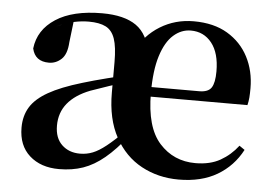

<svg xmlns="http://www.w3.org/2000/svg" viewBox="-45 -611 972 686"><g transform="rotate(5 441.5 -268.0)"><path d="M189.2 16.2Q123.8 16.2 83.6 -19.7Q43.3 -55.6 43.3 -120.1Q43.3 -162.2 62.5 -193.6Q81.7 -225.1 125.8 -250.2Q169.8 -275.4 245.4 -297.9Q284 -309.7 333.9 -322.3Q383.7 -334.9 424 -344.4V-320.8Q384 -308.9 343.9 -295.7Q303.8 -282.4 276.4 -272.4Q223.3 -251.7 196.1 -218.3Q168.8 -184.9 168.8 -138.1Q168.8 -93.7 194.1 -69.5Q219.4 -45.3 259.1 -45.3Q283.5 -45.3 304.9 -53.9Q326.4 -62.4 352.4 -83.1Q378.4 -103.8 415.1 -140L431.8 -123.6H428.8Q388.9 -72.7 351.6 -41.8Q314.3 -10.8 275.4 2.7Q236.5 16.2 189.2 16.2ZM618.2 16.2Q544.8 16.2 484.9 -16.2Q424.9 -48.6 389.4 -113.2Q353.9 -177.7 353.9 -272.9V-382.1Q353.9 -436.2 343.8 -465.6Q333.7 -495 311 -506.5Q288.3 -518 250 -518Q224.1 -518 197.2 -512.2Q170.2 -506.4 133.8 -490.2L196.1 -516L186.9 -438.7Q184.6 -395.6 165.1 -377.5Q145.5 -359.4 120.3 -359.4Q70.4 -359.4 60.2 -405.2Q67.9 -472.5 128.9 -512.2Q189.9 -551.9 295.1 -551.9Q374.5 -551.9 417.5 -521.8Q460.4 -491.6 470.2 -423.5L418.6 -425.7Q449.3 -485.5 503.3 -518.7Q557.4 -551.9 623.6 -551.9Q695.6 -551.9 744.8 -522.5Q794.1 -493.1 820 -443.2Q846 -393.3 846 -330.9Q846 -312.2 844.9 -297.8Q843.7 -283.4 840.4 -270.2H409.8V-304.6H664.2Q696.7 -304.6 708.1 -322.2Q719.6 -339.8 719.6 -380.4Q719.6 -446.3 691.1 -482.2Q662.6 -518 616.1 -518Q581.9 -518 553.9 -493.3Q525.8 -468.6 509.4 -416.7Q493 -364.8 493 -283.4Q493 -160.5 543.8 -104Q594.7 -47.5 672.9 -47.5Q725.4 -47.5 762 -68.2Q798.6 -88.9 824.8 -123.2L844.1 -109.9Q812.9 -50.5 756.2 -17.1Q699.5 16.2 618.2 16.2Z"/></g></svg>

Font: Noto Serif HK
Style: Regular
Weight: 200
Designer: Ryoko NISHIZUKA 西塚涼子 (kana & ideographs); Frank Grießhammer (Latin, Greek & Cyrillic); Wenlong ZHANG 张文龙 (bopomofo); San
Foundry: Adobe
Version: Version 2.001;hotconv 1.1.0;makeotfexe 2.6.0